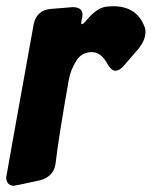

<svg xmlns="http://www.w3.org/2000/svg" viewBox="-53 -601 489 619"><path d="M-9 -2Q-19 -2 -26 -9Q-33 -16 -33 -29Q-33 -32 56 -525Q66 -567 108 -572L181 -578Q213 -578 213 -553L212 -544L210 -537L209 -527Q209 -524 209.5 -523.5Q210 -523 211 -523Q216 -523 226 -536Q262 -579 295 -580L311 -581Q387 -581 412 -517Q416 -509 416 -498Q416 -471 392 -442L347 -390Q333 -373 319 -373Q306 -373 294 -394Q274 -432 244 -433Q210 -433 192.5 -404.5Q175 -376 169 -345Q136 -158 126 -73Q120 -32 77 -20Q-5 -2 -9 -2Z"/></svg>

Font: Bangerz
Style: Bold
Weight: 700
Designer: vernon adams
Foundry: Vernon Adams
Version: Version 2.10;February 7, 2025;FontCreator 13.0.0.2683 64-bit